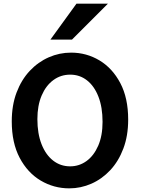

<svg xmlns="http://www.w3.org/2000/svg" viewBox="-20 -1011 772 1043"><path d="M537.1 -349.1Q537.1 -428.7 514.6 -486.1Q492.2 -543.5 452.6 -574.5Q413.1 -605.5 361.3 -605.5Q310.1 -605.5 269.8 -575.9Q229.5 -546.4 206.3 -492.2Q183.1 -438 183.1 -363.8Q183.1 -285.2 205.8 -227.5Q228.5 -169.9 268.6 -138.7Q308.6 -107.4 361.3 -107.4Q410.2 -107.4 450 -136.2Q489.7 -165 513.4 -219.2Q537.1 -273.4 537.1 -349.1ZM676.3 -361.3Q676.3 -273.4 650.1 -204.1Q624 -134.8 579.1 -86.7Q534.2 -38.6 476.6 -13.2Q418.9 12.2 356.4 12.2Q272.5 12.2 201.2 -30Q129.9 -72.3 86.9 -153.6Q43.9 -234.9 43.9 -351.6Q43.9 -439.5 70.1 -508.5Q96.2 -577.6 141.6 -626Q187 -674.3 244.9 -699.7Q302.7 -725.1 366.2 -725.1Q449.7 -725.1 520.3 -682.9Q590.8 -640.6 633.5 -559.6Q676.3 -478.5 676.3 -361.3ZM395.5 -991.2H566.4L371.1 -795.9H253.9Z"/></svg>

Font: Andika
Style: Bold
Weight: 700
Designer: Victor Gaultney, Annie Olsen, Julie Remington, Don Collingsworth, Eric Hays, Becca Hirsbrunner
Foundry: SIL International
Version: Version 6.101